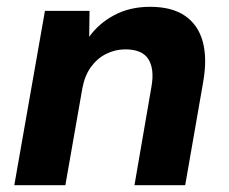

<svg xmlns="http://www.w3.org/2000/svg" viewBox="-20 -544 674 564"><path d="M22 0 112 -512H243L242 -436Q271 -476 316.5 -500Q362 -524 421 -524Q485 -524 523.5 -497.5Q562 -471 575.5 -422Q589 -373 577 -304L524 0H375L425 -290Q434 -341 416 -370Q398 -399 348 -399Q318 -399 291.5 -385.5Q265 -372 247 -347Q229 -322 222 -285L172 0Z"/></svg>

Font: DM Sans 12pt Black
Style: Italic
Weight: 900
Italic angle: -10°
Version: Version 4.004;gftools[0.9.30]